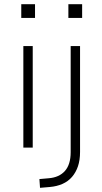

<svg xmlns="http://www.w3.org/2000/svg" viewBox="-20 -708 491 921"><path d="M82 -622V-688H148V-622ZM92 0V-487H137V0ZM308 -622V-688H374V-622ZM172 193 169 151 214 147Q264 143 291.5 112Q319 81 319 22V-487H364V21Q364 60 354 89.5Q344 119 325.5 140.5Q307 162 280 174Q253 186 219 189Z"/></svg>

Font: Nunito Sans 10pt ExtraLight
Style: Regular
Weight: 250
Designer: Vernon Adams
Foundry: Vernon Adams
Version: Version 3.101;gftools[0.9.27]